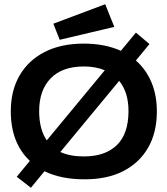

<svg xmlns="http://www.w3.org/2000/svg" viewBox="-20 -836 790 907"><path d="M126 51 59 -1 121 -76Q31 -161 31 -310Q31 -408 72.5 -479.5Q114 -551 191 -590.5Q268 -630 376 -630Q475 -630 551 -596L622 -682L686 -628L622 -550Q670 -508 695.5 -447Q721 -386 721 -310Q721 -210 679.5 -138Q638 -66 561 -27Q484 12 376 11Q269 11 190 -27ZM165 -311Q165 -225 201 -173L475 -504Q432 -522 376 -522Q274 -522 219.5 -466Q165 -410 165 -311ZM376 -97Q477 -97 532 -150.5Q587 -204 587 -311Q587 -400 543 -454L265 -118Q311 -97 376 -97ZM262 -648 232 -724 477 -816 520 -709Z"/></svg>

Font: Inconsolata ExtraExpanded ExtraBold
Style: Regular
Weight: 800
Width: 8
Monospace: yes
Designer: Raph Levien, Cyreal, Brenton Simpson
Foundry: Raph Levien, Cyreal, Google
Version: Version 3.001; ttfautohint (v1.8.2.53-6de2)